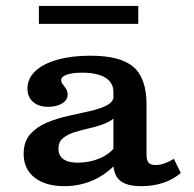

<svg xmlns="http://www.w3.org/2000/svg" viewBox="-20 -616 654 647"><path d="M362.2 -208.2V-305.4Q362.2 -337.6 334.9 -354.4Q307.6 -371.1 256.6 -371.1Q224.5 -371.1 205.3 -364.5Q186.2 -357.9 186.2 -346.1Q186.2 -339.2 191.6 -332.1Q197 -324.9 202.5 -316.7Q207.9 -308.4 207.9 -296.7Q207.9 -278.9 189.5 -267.5Q171.2 -256.1 141.9 -256.1Q110 -256.1 91.2 -272.7Q72.5 -289.3 72.5 -317.3Q72.5 -351.2 98.7 -376.1Q125 -400.9 172.7 -414.6Q220.5 -428.3 284.9 -428.3Q386.2 -428.3 430 -390.2Q473.8 -352 473.8 -263.5V-208.2ZM196.7 11.3Q133 11.3 96.4 -17.7Q59.7 -46.7 59.7 -97.4Q59.7 -138.8 81.6 -163.5Q103.5 -188.3 137.8 -202.7Q172.2 -217.1 211 -225.6Q249.7 -234.2 284.3 -242Q318.8 -249.7 341.2 -261.7Q363.5 -273.7 363.5 -295.1L373.6 -227.3Q358.9 -209.9 334.5 -200.1Q310.1 -190.3 282.8 -184.2Q255.5 -178.2 231.6 -170.7Q207.7 -163.3 192.3 -150.5Q176.9 -137.8 176.9 -114.2Q176.9 -91.8 193.6 -79.8Q210.2 -67.8 242 -67.8Q282.2 -67.8 317 -82.8Q351.9 -97.7 372.3 -127.1L375.7 -68.1Q337.4 -27.6 292.7 -8.1Q247.9 11.3 196.7 11.3ZM473.8 -94.4Q473.8 -75.9 480.7 -67.9Q487.7 -59.9 503.7 -59.9Q518.1 -59.9 533.7 -65.2Q549.3 -70.5 565.9 -80.7L589.2 -33.1Q563.7 -11.1 529.9 0.1Q496.1 11.3 456.4 11.3Q407.1 11.3 384.6 -7.3Q362.2 -26 362.2 -66.8V-208.2H473.8ZM111.1 -535.6V-596.1H445.9V-535.6Z"/></svg>

Font: Playfair 5pt SemiExpanded Light
Style: Regular
Weight: 300
Width: 6
Designer: Claus Eggers Sørensen
Foundry: Claus Eggers Sørensen
Version: Version 2.203